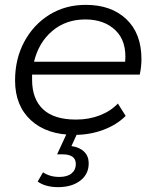

<svg xmlns="http://www.w3.org/2000/svg" viewBox="-20 -550 644 790"><path d="M287 5Q173 5 107.5 -55Q42 -115 42 -219Q42 -308 80 -378.5Q118 -449 183.5 -489.5Q249 -530 333 -530Q438 -530 500 -471Q562 -412 562 -307Q562 -275 555 -243H112Q112 -233 112 -222Q112 -143 157 -100.5Q202 -58 293 -58Q346 -58 391 -75.5Q436 -93 465 -124L497 -73Q460 -36 404.5 -15.5Q349 5 287 5ZM120 -296H495Q502 -380 455.5 -425Q409 -470 331 -470Q251 -470 195 -422.5Q139 -375 120 -296ZM219 220Q167 220 135 197L157 159Q185 178 224 178Q257 178 274.5 163.5Q292 149 292 125Q292 85 237 85H215L257 -6H300L274 51Q308 56 326.5 74.5Q345 93 345 122Q345 167 310 193.5Q275 220 219 220Z"/></svg>

Font: Montserrat
Style: Italic
Weight: 400
Italic angle: -11.3°
Designer: Julieta Ulanovsky
Foundry: Julieta Ulanovsky
Version: Version 9.000; ttfautohint (v1.8.4.7-5d5b)